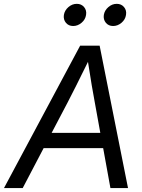

<svg xmlns="http://www.w3.org/2000/svg" viewBox="-53 -961 726 981"><path d="M-32.7 0 356.4 -727.5H456.1L601.1 0H511.2L474.1 -204.1H169.9L63 0ZM210.9 -282.2H459.5L431.2 -438.5Q423.8 -477.1 415.8 -524.7Q407.7 -572.3 396.5 -645Q360.8 -572.3 336.9 -524.7Q313 -477.1 293 -438.5ZM320.8 -828.1Q297.4 -828.1 283.7 -844.7Q270 -861.3 273.4 -884.8Q277.3 -908.2 296.6 -924.8Q315.9 -941.4 339.4 -941.4Q362.8 -941.4 376.7 -924.8Q390.6 -908.2 386.7 -884.8Q383.3 -861.3 363.8 -844.7Q344.2 -828.1 320.8 -828.1ZM524.9 -828.1Q501.5 -828.1 487.8 -844.7Q474.1 -861.3 477.5 -884.8Q481.4 -908.2 500.7 -924.8Q520 -941.4 543.5 -941.4Q566.9 -941.4 580.8 -924.8Q594.7 -908.2 590.8 -884.8Q587.4 -861.3 567.9 -844.7Q548.3 -828.1 524.9 -828.1Z"/></svg>

Font: Inter Display
Style: Italic
Weight: 400
Italic angle: -9.39999°
Designer: Rasmus Andersson
Foundry: rsms
Version: Version 4.000;git-a52131595